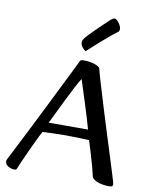

<svg xmlns="http://www.w3.org/2000/svg" viewBox="-99 -983 840 1068"><g transform="rotate(10 321.5 -449.0)"><path d="M58 13Q38 13 21 2.5Q4 -8 4 -27Q4 -31 11 -44Q24 -70 48.5 -117.5Q73 -165 102.5 -224Q132 -283 163.5 -346Q195 -409 224 -467.5Q253 -526 275.5 -571.5Q298 -617 309 -640Q311 -647 316 -649.5Q321 -652 334 -652Q367 -652 395 -642.5Q423 -633 425 -621Q431 -596 445 -549Q459 -502 477.5 -441.5Q496 -381 516 -316.5Q536 -252 555 -192.5Q574 -133 588 -87Q602 -41 609 -19Q613 -4 613 -1Q613 6 609 9.5Q605 13 589 13Q563 13 538 6Q513 -1 502 -12Q498 -15 495.5 -20Q493 -25 491 -35Q488 -50 479.5 -81.5Q471 -113 459.5 -150.5Q448 -188 438 -220Q421 -221 382 -222.5Q343 -224 305 -224Q267 -224 231 -222.5Q195 -221 175 -220Q171 -214 160.5 -193Q150 -172 136.5 -143Q123 -114 109.5 -84.5Q96 -55 85.5 -31Q75 -7 71 4Q69 9 66.5 11Q64 13 58 13ZM200 -277H422Q416 -299 404.5 -337.5Q393 -376 379.5 -418.5Q366 -461 354.5 -496.5Q343 -532 338 -548Q326 -530 307 -493.5Q288 -457 267 -414.5Q246 -372 228 -334.5Q210 -297 200 -277ZM333 -704Q322 -710 312.5 -723Q303 -736 303 -747Q303 -759 310 -769Q315 -777 331.5 -794.5Q348 -812 369 -832.5Q390 -853 408.5 -870.5Q427 -888 434 -895Q444 -904 450 -907.5Q456 -911 461 -911Q469 -911 478 -901.5Q487 -892 493.5 -880Q500 -868 500 -858Q500 -854 498.5 -849Q497 -844 491 -840Q473 -827 448 -806Q423 -785 398 -763Q373 -741 355.5 -724.5Q338 -708 333 -704Z"/></g></svg>

Font: BriemHand
Style: Regular
Weight: 400
Designer: Gunnlaugur SE Briem, Eben Sorkin
Foundry: Sorkin Type
Version: Version 1.001; ttfautohint (v1.8.4.7-5d5b)